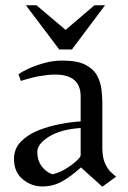

<svg xmlns="http://www.w3.org/2000/svg" viewBox="-20 -693 484 726"><path d="M367 13 286 -60Q250 -27 215.5 -7.5Q181 12 140 12Q99 12 66 -15Q33 -42 33 -92Q33 -131 59 -157.5Q85 -184 125 -200Q165 -216 208 -224Q251 -232 285 -234V-328Q285 -411 189 -411Q164 -411 131.5 -405.5Q99 -400 59 -387L50 -412Q61 -421 87 -433Q113 -445 147 -454.5Q181 -464 216 -464Q273 -464 304 -447.5Q335 -431 348 -405.5Q361 -380 364 -352.5Q367 -325 367 -303V-133Q367 -99 376.5 -77Q386 -55 398.5 -43Q411 -31 419 -25ZM178 -34Q202 -39 226.5 -53.5Q251 -68 268 -83.5Q285 -99 285 -106V-209Q210 -204 165.5 -176.5Q121 -149 121 -118Q121 -87 137.5 -64.5Q154 -42 178 -34ZM204 -506 78 -673H118L228 -580L337 -673H377L252 -506Z"/></svg>

Font: Belleza
Style: Regular
Weight: 400
Designer: Eduardo Rodriguez Tunni
Foundry: Eduardo Rodriguez Tunni
Version: Version 1.003; ttfautohint (v1.8.4.7-5d5b)